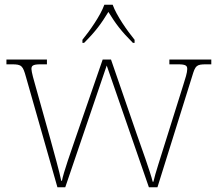

<svg xmlns="http://www.w3.org/2000/svg" viewBox="-20 -786 910 806"><path d="M326 -619V-606H333C383 -656 405 -687 435 -736C465 -687 488 -656 538 -606H545V-619C514 -657 469 -721 453 -766H418C402 -721 357 -657 326 -619ZM89 -463 221 0H254L428 -511L605 0H641L787 -467C800 -510 804 -516 845 -516H867V-536H691V-516H728C762 -516 766 -509 766 -496C766 -481 758 -456 749 -428L679 -205C654 -124 631 -56 624 -23H621C612 -61 571 -175 554 -223L446 -536H411L297 -206C280 -157 246 -60 240 -27H237C231 -60 205 -152 192 -200L129 -425C123 -445 112 -485 112 -496C112 -509 116 -516 150 -516H177V-536H7V-516H30C71 -516 76 -510 89 -463Z"/></svg>

Font: Noto Serif Georgian Thin
Style: Regular
Weight: 100
Designer: Monotype Design Team, Akaki Razmadze
Foundry: Google LLC
Version: Version 2.003